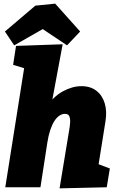

<svg xmlns="http://www.w3.org/2000/svg" viewBox="-20 -1028 650 1054"><path d="M307 6 360 -315Q364 -337 365 -357Q366 -377 360.5 -390Q355 -403 336 -403Q321 -403 306 -393Q291 -383 278.5 -363.5Q266 -344 256 -314.5Q246 -285 240 -246L202 0H9L116 -676L138 -646L52 -672L68 -776L324 -785L252 -399L177 -288Q193 -380 233 -439Q273 -498 325 -526.5Q377 -555 427 -555Q477 -555 509.5 -529.5Q542 -504 555 -460.5Q568 -417 559 -362L517 -99L433 -160L583 -103L566 0ZM58 -779 7 -855 174 -997 283 -1008 420 -855 348 -779 151 -911 286 -909Z"/></svg>

Font: Bitter Thin Black
Style: Italic
Weight: 900
Italic angle: -9°
Version: Version 3.020